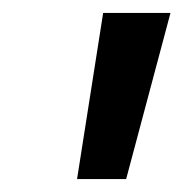

<svg xmlns="http://www.w3.org/2000/svg" viewBox="-20 -734 285 298"><path d="M99.6 -456.1 140.1 -713.9H244.6L175.8 -456.1Z"/></svg>

Font: Open Sans Condensed SemiBold
Style: Italic
Weight: 600
Width: 3
Italic angle: -12°
Designer: Monotype Design Team
Foundry: Monotype Imaging Inc.
Version: Version 3.000; ttfautohint (v1.8.4)